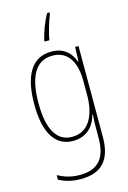

<svg xmlns="http://www.w3.org/2000/svg" viewBox="-147 -833 763 1142"><g transform="rotate(-15 235.0 -262.0)"><path d="M279 -756V-765H265C238 -720 218 -662 206 -614V-605H236C241 -646 265 -722 279 -756ZM228 -537C105 -537 50 -432 50 -260C50 -78 112 10 219 10C299 10 350 -40 368 -113H371C368 -72 368 -47 368 -14V32C368 156 317 216 204 216C150 216 109 202 70 181V209C107 229 150 241 204 241C338 241 394 167 394 32V-527H373L370 -439H367C348 -491 309 -537 228 -537ZM228 -512C331 -512 368 -424 368 -319V-229C368 -129 333 -15 219 -15C126 -15 76 -95 76 -260C76 -413 120 -512 228 -512Z"/></g></svg>

Font: Noto Sans Gujarati Condensed Thin
Style: Regular
Weight: 100
Width: 3
Designer: Jelle Bosma - Monotype Design Team, Universal Thirst
Foundry: Monotype Imaging Inc.
Version: Version 2.106